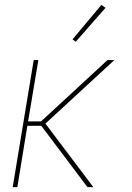

<svg xmlns="http://www.w3.org/2000/svg" viewBox="-20 -766 540 786"><path d="M338 0 149 -251H92L51 0H32L118 -520H137L95 -269H148L420 -520H448L166 -260L362 0ZM290 -595 277 -605 395 -746 412 -734Z"/></svg>

Font: Iosevka Term Curly Th Obl
Style: Regular
Weight: 100
Italic angle: -9°
Designer: Belleve Invis
Foundry: Belleve Invis
Version: Version 32.3.0